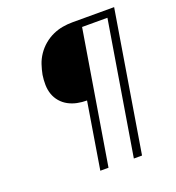

<svg xmlns="http://www.w3.org/2000/svg" viewBox="-133 -841 866 947"><g transform="rotate(-20 300.0 -367.5)"><path d="M232 0 289 -348Q263 -348 238.5 -353Q214 -358 192.5 -369.5Q171 -381 155 -399.5Q139 -418 131 -441Q123 -464 122.5 -490Q122 -516 126 -542Q131 -568 139.5 -593.5Q148 -619 164 -642.5Q180 -666 202 -684.5Q224 -703 249.5 -714.5Q275 -726 301 -730.5Q327 -735 353 -735H572L451 0H408L523 -697H390L275 0Z"/></g></svg>

Font: Iosevka Aile XLt Obl
Style: Regular
Weight: 200
Italic angle: -9°
Designer: Belleve Invis
Foundry: Belleve Invis
Version: Version 31.1.0; ttfautohint (v1.8.4)